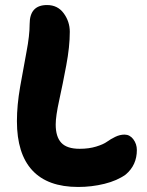

<svg xmlns="http://www.w3.org/2000/svg" viewBox="-20 -702 580 759"><path d="M289.1 37.1Q168.5 37.1 107.7 -28.6Q46.9 -94.2 46.9 -223.1Q46.9 -286.1 59.6 -358.9Q72.3 -431.6 84.7 -496.8Q97.2 -562 97.2 -606.9Q97.2 -682.1 166 -682.1Q208 -682.1 231.9 -649.4Q255.9 -616.7 255.9 -576.2Q255.9 -517.6 241.9 -443.4Q228 -369.1 214.1 -305.9Q200.2 -242.7 200.2 -210Q200.2 -161.1 222.4 -137.5Q244.6 -113.8 294.9 -113.8Q331.5 -113.8 360.1 -122.6Q388.7 -131.3 403.1 -141.8Q417.5 -152.3 435.8 -161.1Q454.1 -169.9 472.2 -169.9Q493.2 -169.9 507.1 -151.4Q521 -132.8 521 -108.9Q521 -49.3 477.1 -12.2Q443.4 12.2 392.8 24.7Q342.3 37.1 289.1 37.1Z"/></svg>

Font: Shantell Sans Bouncy
Style: Bold
Weight: 700
Designer: Stephen Nixon, Anya Danilova, Shantell Martin
Foundry: Arrow Type
Version: Version 1.006;[9816181b4]